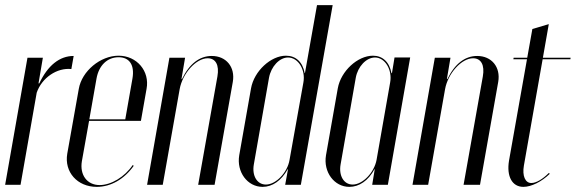

<svg xmlns="http://www.w3.org/2000/svg" viewBox="-37 -720 2243 748"><path d="M70 -495 -17 0H43L106 -359C126 -417 185 -457 241 -451L250 -502C195 -502 149 -465 116 -395H113L130 -495Z M270 -374 225 -121C213 -50 264 8 340 8C395 8 447 -22 484 -74L480 -77C449 -31 396 1 351 1C302 1 273 -39 282 -92L310 -249H512L534 -374C547 -443 496 -503 425 -503C354 -503 282 -443 270 -374ZM311 -255 339 -414C348 -465 381 -497 425 -497C468 -497 488 -466 479 -414L451 -255Z M672 -412H670L684 -495H623L536 0H597L663 -373C674 -434 727 -493 772 -493C803 -493 818 -467 810 -422L735 0H799L870 -401C880 -459 844 -502 788 -502C741 -502 701 -472 672 -412Z M1074 0H1135L1259 -700H1198L1151 -435H1150C1142 -479 1115 -503 1077 -503C1018 -503 953 -443 941 -376L895 -115C884 -50 927 8 986 8C1024 8 1059 -16 1084 -61H1085ZM1145 -399 1091 -97C1083 -48 1038 -1 999 -1C964 -1 944 -36 952 -80L1011 -417C1019 -461 1052 -496 1085 -496C1125 -496 1154 -448 1145 -399Z M1413 0H1474L1561 -496H1500L1490 -435H1488C1480 -479 1453 -503 1416 -503C1356 -503 1291 -443 1279 -376L1233 -115C1222 -50 1265 8 1324 8C1362 8 1398 -16 1422 -61H1423ZM1483 -399 1430 -97C1421 -48 1376 -1 1337 -1C1302 -1 1282 -36 1290 -80L1349 -417C1357 -461 1390 -496 1424 -496C1463 -496 1492 -448 1483 -399Z M1706 -412H1704L1718 -495H1657L1570 0H1631L1697 -373C1708 -434 1761 -493 1806 -493C1837 -493 1852 -467 1844 -422L1769 0H1833L1904 -401C1914 -459 1878 -502 1822 -502C1775 -502 1735 -472 1706 -412Z M2002 8C2033 8 2073 -12 2105 -43L2101 -46C2077 -22 2052 -7 2033 -7C2009 -7 1997 -35 2004 -75L2077 -489H2185L2186 -495H2078L2101 -626L2037 -607L2017 -495H1964L1963 -489H2016L1946 -94C1936 -33 1958 8 2002 8Z"/></svg>

Font: Moniqa Ita Display
Style: Italic
Weight: 400
Italic angle: -10°
Designer: Rajesh Rajput
Foundry: Rajesh Rajput
Version: Version 1.000